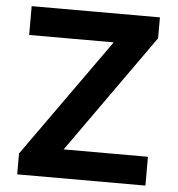

<svg xmlns="http://www.w3.org/2000/svg" viewBox="-51 -755 744 804"><g transform="rotate(5 320.5 -353.5)"><path d="M50.8 -87.9 405.3 -585.9H49.8V-707H588.9V-619.1L235.4 -121.1H589.8V0H50.8Z"/></g></svg>

Font: Pretendard Std
Style: Bold
Weight: 700
Designer: Base glyphs from Inter by Rasmus Andersson; Hangeul glyphs from Noto Sans CJK(Source Han Sans) by Jang Soo-young and Kan
Foundry: Kil Hyung-jin
Version: Version 1.309